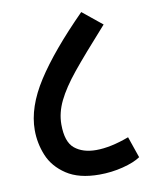

<svg xmlns="http://www.w3.org/2000/svg" viewBox="-74 -695 565 731"><g transform="rotate(-10 208.5 -329.0)"><path d="M366.2 -578.1Q274.9 -476.6 230.5 -421.9Q186 -367.2 163.8 -321.8Q141.6 -276.4 141.6 -231Q141.6 -163.6 172.9 -137.9Q204.1 -112.3 255.9 -112.3Q311 -112.3 383.3 -139.2L411.6 -57.1Q387.2 -40.5 343 -29.3Q298.8 -18.1 251.5 -18.1Q172.9 -18.1 125 -49.8Q77.1 -81.5 57.6 -128.9Q38.1 -176.3 38.1 -227.5Q38.1 -315.9 101.6 -414.6Q165 -513.2 290.5 -639.6Z"/></g></svg>

Font: Varta
Style: Bold
Weight: 700
Designer: Joana Correia, Viktoriya Grabowska, Eben Sorkin
Foundry: Sorkin Type
Version: Version 1.002; ttfautohint (v1.3) -l 8 -r 24 -G 200 -x 12 -H